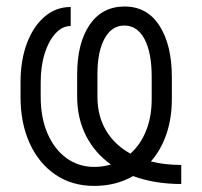

<svg xmlns="http://www.w3.org/2000/svg" viewBox="-20 -573 632 602"><path d="M548.3 -55.8V3.9Q464.1 3.9 397.4 -21Q343.8 9.9 275.6 9.9Q205.3 9.9 153.4 -25.6Q101.6 -61.1 73 -123.9Q44.4 -186.8 44.4 -268.8V-315Q44.4 -383.9 64.3 -437Q84.2 -490.1 119.7 -520.6Q155.2 -551.1 201.7 -551.1V-491.5Q175.8 -491.5 154.5 -468.8Q133.2 -446 120.4 -406.1Q107.6 -366.1 107.6 -315V-268.8Q107.6 -204.2 128.9 -154.7Q150.2 -105.1 188.2 -77.4Q226.2 -49.7 275.6 -49.7Q302.9 -49.7 327.8 -57.2Q277 -93.4 249.5 -147.7Q221.9 -202.1 221.9 -271V-339.5Q221.9 -437.9 261 -495.2Q300.1 -552.6 370.7 -552.6Q441.4 -552.6 480.1 -492.2Q518.8 -431.8 518.8 -332V-262.4Q518.8 -202.4 501.8 -152.5Q484.7 -102.6 453.1 -66.8Q496.8 -55.8 548.3 -55.8ZM388.8 -91.3Q420.5 -119.3 438 -163Q455.6 -206.7 455.6 -262.1V-332.7Q455.6 -408 433.2 -450.3Q410.9 -492.5 370.7 -492.9Q330.6 -493.3 308.1 -452.4Q285.5 -411.6 285.5 -340.6V-269.9Q285.5 -208.8 312.7 -163.5Q339.8 -118.3 388.8 -91.3Z"/></svg>

Font: Inter Zeller Light
Style: Regular
Weight: 300
Designer: Rasmus Andersson; Joe Bland
Foundry: zeller
Version: Version 3.015;git-dec3a8cb1